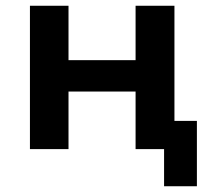

<svg xmlns="http://www.w3.org/2000/svg" viewBox="-20 -518 739 667"><path d="M550 129V0H451V-200H218V0H84V-498H218V-309H451V-498H586V-98H664V129Z"/></svg>

Font: Nunito Sans 8pt
Style: Bold
Weight: 700
Version: Version 3.101;gftools[0.9.27]